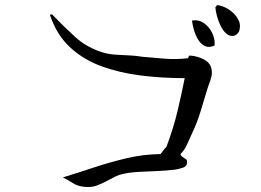

<svg xmlns="http://www.w3.org/2000/svg" viewBox="-20 -773 1040 764"><path d="M823 -482Q823 -470 817 -453.5Q811 -437 806 -422Q794 -382 779 -332.5Q764 -283 744 -242Q734 -220 724 -197.5Q714 -175 698 -160Q699 -155 703.5 -151Q708 -147 713 -144Q718 -141 721.5 -138Q725 -135 724 -131Q726 -112 708.5 -106Q691 -100 676 -98Q644 -94 606 -92.5Q568 -91 532 -89Q496 -87 470 -81Q454 -78 440 -71Q426 -64 413 -57Q391 -45 367.5 -35.5Q344 -26 312 -30Q287 -33 269 -45Q251 -57 230 -67Q289 -85 352 -106Q415 -127 482 -143Q549 -159 619 -160Q625 -167 630 -174.5Q635 -182 642 -188Q670 -262 686.5 -331.5Q703 -401 715 -462Q626 -462 541 -472.5Q456 -483 383.5 -509.5Q311 -536 258 -585.5Q205 -635 179 -713Q179 -715 182 -715.5Q185 -716 187 -716Q231 -670 278.5 -626.5Q326 -583 393 -563Q419 -556 448 -555Q477 -554 504 -552Q515 -551 526 -550Q537 -549 548 -547Q591 -543 635.5 -539.5Q680 -536 724 -541Q729 -540 730 -546Q732 -552 735 -552Q769 -550 796.5 -533.5Q824 -517 823 -482ZM933 -654Q932 -647 925.5 -640Q919 -633 913 -631Q895 -627 881.5 -638.5Q868 -650 858.5 -669Q849 -688 843.5 -708.5Q838 -729 837 -744Q838 -745 839 -746Q843 -749 842 -753Q865 -751 888.5 -736.5Q912 -722 925.5 -700Q939 -678 933 -654ZM834 -592Q812 -582 796 -589.5Q780 -597 769 -614.5Q758 -632 752 -653Q746 -674 744 -691Q769 -696 790.5 -681.5Q812 -667 824 -642.5Q836 -618 834 -592Z"/></svg>

Font: Yuji Mai
Style: Regular
Weight: 400
Designer: Kataoka Yuji
Foundry: Kinuta Font Factory
Version: Version 3.002